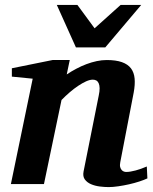

<svg xmlns="http://www.w3.org/2000/svg" viewBox="-20 -742 618 774"><path d="M574.2 -22.9Q561 -16.6 541.5 -10.3Q522 -3.9 500.2 1Q478.5 5.9 456.8 9Q435.1 12.2 418 12.2Q401.4 12.2 382.1 9.8Q362.8 7.3 346.9 0.5Q331.1 -6.3 322 -18.6Q313 -30.8 316.9 -50.8L377.9 -356Q381.8 -374 381.6 -386.5Q381.3 -398.9 377.7 -406.7Q374 -414.6 367.9 -417.7Q361.8 -420.9 354 -420.9Q342.3 -420.9 327.1 -414.1Q312 -407.2 295.2 -396Q278.3 -384.8 261 -369.9Q243.7 -355 228 -338.9L157.2 0H23.9L111.8 -424.8L27.8 -433.1V-466.8L191.9 -500H261.2L249 -441.9Q267.1 -454.1 287.4 -464.8Q307.6 -475.6 328.4 -483.4Q349.1 -491.2 369.9 -495.6Q390.6 -500 410.2 -500Q447.3 -500 471.4 -491.5Q495.6 -482.9 508.1 -466.3Q520.5 -449.7 522.7 -425.3Q524.9 -400.9 519 -369.1L464.8 -87.9Q462.4 -75.7 464.6 -68.1Q466.8 -60.5 470.9 -56.2Q475.1 -51.8 480 -50.3Q484.9 -48.8 488.8 -48.8Q504.4 -48.8 526.9 -54.9Q549.3 -61 571.8 -70.8ZM404.3 -550.8H286.1L209 -722.2H292L361.3 -627.9L466.3 -722.2H549.3Z"/></svg>

Font: Charis SIL Viet
Style: Bold Italic
Weight: 700
Italic angle: -11°
Foundry: SIL International
Version: Version 5.000